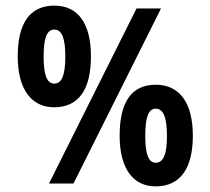

<svg xmlns="http://www.w3.org/2000/svg" viewBox="-20 -652 747 682"><path d="M172 -271C262 -271 303 -337 303 -452C303 -569 257 -632 173 -632C85 -632 43 -568 43 -452C43 -334 92 -271 172 -271ZM465 -622 154 0H241L552 -622ZM173 -355C146 -355 135 -387 135 -451C135 -516 146 -547 173 -547C200 -547 212 -516 212 -451C212 -387 200 -355 173 -355ZM533 10C622 10 665 -56 665 -170C665 -288 617 -351 533 -351C444 -351 405 -285 405 -170C405 -54 452 10 533 10ZM533 -74C507 -74 496 -105 496 -169C496 -235 507 -266 533 -266C561 -266 573 -233 573 -169C573 -105 561 -74 533 -74Z"/></svg>

Font: Noto Sans Gurmukhi UI ExtraCondensed SemiBold
Style: Regular
Weight: 600
Width: 2
Designer: Jelle Bosma - Monotype Design Team
Foundry: Monotype Imaging Inc.
Version: Version 2.004